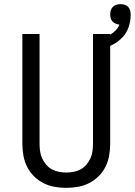

<svg xmlns="http://www.w3.org/2000/svg" viewBox="-20 -899 651 927"><path d="M300 8Q272 8 243.5 3Q215 -2 189.5 -15Q164 -28 143.5 -48.5Q123 -69 110.5 -94.5Q98 -120 93 -148Q88 -176 88 -205V-735H171V-205Q171 -187 173.5 -169Q176 -151 183.5 -134.5Q191 -118 203 -104Q215 -90 230.5 -81.5Q246 -73 264 -69.5Q282 -66 300 -66Q318 -66 336 -69.5Q354 -73 369.5 -81.5Q385 -90 397 -104Q409 -118 416.5 -134.5Q424 -151 426.5 -169Q429 -187 429 -205V-735H512V-205Q512 -176 507 -148Q502 -120 489.5 -94.5Q477 -69 456.5 -48.5Q436 -28 410.5 -15Q385 -2 356.5 3Q328 8 300 8ZM471 -662 456 -709Q471 -713 486 -719Q501 -725 515 -733.5Q529 -742 540 -754Q551 -766 557 -780Q548 -781 539 -784.5Q530 -788 523.5 -795Q517 -802 514.5 -811Q512 -820 512 -830Q512 -840 515 -849.5Q518 -859 525 -866Q532 -873 542 -876Q552 -879 562 -879Q572 -879 582 -876Q592 -873 599 -865.5Q606 -858 608.5 -848Q611 -838 611 -828Q611 -798 601.5 -769.5Q592 -741 572 -719.5Q552 -698 525.5 -684Q499 -670 471 -662Z"/></svg>

Font: Iosevka Aile
Style: Regular
Weight: 400
Designer: Belleve Invis
Foundry: Belleve Invis
Version: Version 28.0.1; ttfautohint (v1.8.4)